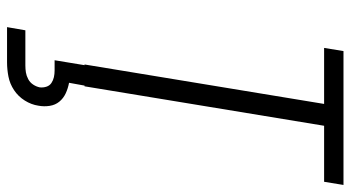

<svg xmlns="http://www.w3.org/2000/svg" viewBox="-245 -530 995 545"><g transform="rotate(90 252.5 -257.5)"><path d="M163 0 275 -680H116L125 -735H505L496 -680H337L225 0ZM57 220 66 168H166Q176 168 185.5 166.5Q195 165 204.5 160Q214 155 220 146Q226 137 228 127Q229 117 226 108Q223 99 215.5 94Q208 89 199 87Q190 85 180 85H151L165 0H223L215 44Q231 47 245 53.5Q259 60 268.5 71.5Q278 83 280.5 99Q283 115 280 131Q277 151 265.5 169.5Q254 188 236 200Q218 212 197.5 216Q177 220 157 220Z"/></g></svg>

Font: Iosevka Term Curly Lt Obl
Style: Regular
Weight: 300
Italic angle: -9°
Designer: Belleve Invis
Foundry: Belleve Invis
Version: Version 32.3.0